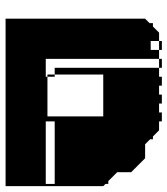

<svg xmlns="http://www.w3.org/2000/svg" viewBox="24 -624 600 688"><g transform="rotate(90 324.0 -280.0)"><path d="M255 -176V-150H397V-350H247V-176ZM247 -150V-176H223V-550H191V-560H223V-550H255V-560H287V-550H319V-560H351V-550H383V-560H415V-550H447L469 -528H479V-518L497 -500H547L597 -450V-400L629 -368H639V-358L647 -350V0H47V-500L63 -516V-528H75L97 -550H127V-520H159V-550H127V-560H159V-550H191V-144H255V-150ZM639 -144V-176H415V-144Z"/></g></svg>

Font: Rubik Broken Fax
Style: Regular
Weight: 400
Designer: Hubert and Fischer, NaN
Foundry: Hubert and Fischer, NaN
Version: Version 2.201